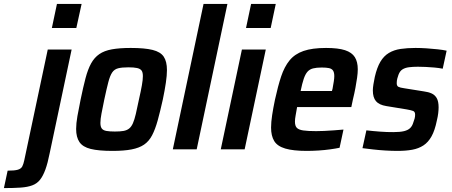

<svg xmlns="http://www.w3.org/2000/svg" viewBox="-124 -763 2309 981"><path d="M141 -620 167 -743H293L266 -620ZM-104 198 -85 109Q-49 109 -32.5 104Q-16 99 -10 87Q-4 75 0 56L120 -510H242L130 19Q120 70 108 103Q96 136 80.5 155.5Q65 175 41 184Q17 193 -18.5 195.5Q-54 198 -104 198Z M451 8Q380 8 339.5 -2Q299 -12 282 -37Q265 -62 265 -104Q265 -132 271.5 -169.5Q278 -207 288 -255Q301 -318 313 -363.5Q325 -409 341.5 -439Q358 -469 383.5 -486.5Q409 -504 448 -511Q487 -518 544 -518Q615 -518 655.5 -508Q696 -498 712.5 -473.5Q729 -449 729 -405Q729 -378 723.5 -340.5Q718 -303 708 -255Q694 -192 681.5 -147Q669 -102 653 -71.5Q637 -41 612 -24Q587 -7 548 0.5Q509 8 451 8ZM463 -91Q490 -91 507 -94Q524 -97 535.5 -106Q547 -115 555 -133Q563 -151 570 -181Q577 -211 586 -255Q596 -299 601 -327.5Q606 -356 606 -374Q606 -394 599 -403Q592 -412 576 -415.5Q560 -419 532 -419Q499 -419 479.5 -414Q460 -409 449 -392.5Q438 -376 429.5 -343.5Q421 -311 409 -255Q400 -211 394.5 -182.5Q389 -154 389 -135Q389 -116 396 -106.5Q403 -97 419.5 -94Q436 -91 463 -91Z M759 0 916 -743H1038L881 0Z M1133 -620 1159 -743H1285L1259 -620ZM1004 0 1112 -510H1234L1126 0Z M1443 8Q1374 8 1333.5 -4Q1293 -16 1277 -42.5Q1261 -69 1261 -111Q1261 -139 1266.5 -175Q1272 -211 1281 -254Q1296 -323 1312.5 -372.5Q1329 -422 1355.5 -454.5Q1382 -487 1426.5 -502.5Q1471 -518 1542 -518Q1604 -518 1639 -506.5Q1674 -495 1689 -471Q1704 -447 1704 -409Q1704 -390 1700.5 -365.5Q1697 -341 1692 -314Q1687 -287 1679 -254L1671 -216H1394Q1390 -192 1386.5 -173.5Q1383 -155 1383 -142Q1383 -120 1392.5 -110Q1402 -100 1425.5 -96.5Q1449 -93 1491 -93Q1508 -93 1532 -94Q1556 -95 1581.5 -97Q1607 -99 1631 -101L1611 -8Q1592 -4 1563.5 0Q1535 4 1503.5 6Q1472 8 1443 8ZM1412 -298H1572L1575 -309Q1579 -331 1581.5 -347Q1584 -363 1584 -374Q1584 -393 1577.5 -402.5Q1571 -412 1557 -415Q1543 -418 1520 -418Q1493 -418 1475.5 -413.5Q1458 -409 1447 -396.5Q1436 -384 1428 -360.5Q1420 -337 1412 -298Z M1907 8Q1878 8 1845 6Q1812 4 1781.5 0.5Q1751 -3 1728 -6L1748 -97Q1764 -95 1782 -93.5Q1800 -92 1817.5 -90.5Q1835 -89 1852.5 -88.5Q1870 -88 1886 -88Q1920 -88 1940.5 -93Q1961 -98 1972 -109Q1983 -120 1988 -138Q1992 -148 1994.5 -157.5Q1997 -167 1997 -177Q1997 -192 1987 -196Q1977 -200 1954 -204L1850 -221Q1813 -227 1797 -246Q1781 -265 1781 -301Q1781 -314 1784 -332.5Q1787 -351 1791 -370Q1802 -418 1819.5 -447.5Q1837 -477 1863 -492.5Q1889 -508 1923 -513Q1957 -518 1999 -518Q2027 -518 2056.5 -516Q2086 -514 2113 -511Q2140 -508 2158 -504L2138 -412Q2118 -416 2095 -418Q2072 -420 2051 -421Q2030 -422 2011 -422Q1986 -422 1966 -419.5Q1946 -417 1932.5 -408.5Q1919 -400 1912 -381Q1909 -373 1906 -362Q1903 -351 1903 -338Q1903 -324 1911.5 -319.5Q1920 -315 1942 -312L2042 -296Q2065 -293 2081.5 -285.5Q2098 -278 2107.5 -261.5Q2117 -245 2117 -214Q2117 -202 2115 -184.5Q2113 -167 2108 -147Q2098 -97 2081 -66.5Q2064 -36 2039.5 -20Q2015 -4 1982.5 2Q1950 8 1907 8Z"/></svg>

Font: Saira SemiCondensed SemiBold
Style: Italic
Weight: 600
Width: 4
Italic angle: -12°
Designer: Hector Gatti with collaboration of the Omnibus-Type team
Foundry: Omnibus-Type
Version: Version 1.101